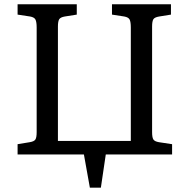

<svg xmlns="http://www.w3.org/2000/svg" viewBox="-20 -720 884 895"><path d="M398.9 154.8 371.1 0H62V-47.9L118.2 -57.1Q139.2 -60.5 145 -69.8Q150.9 -79.1 150.9 -104V-591.8Q150.9 -617.2 145.5 -628.4Q140.1 -639.6 120.1 -643.1L62 -651.9V-700.2H337.9V-651.9L282.2 -643.1Q261.7 -639.6 255.9 -630.1Q250 -620.6 250 -596.2V-63H589.8V-591.8Q589.8 -617.2 584.5 -628.4Q579.1 -639.6 559.1 -643.1L502 -651.9V-700.2H776.9V-651.9L722.2 -643.1Q700.7 -639.6 694.8 -630.1Q689 -620.6 689 -596.2V-104Q689 -79.6 694.8 -70.1Q700.7 -60.5 721.2 -57.1L782.2 -47.9V0H473.1L450.2 154.8Z"/></svg>

Font: Literata Book
Style: Regular
Weight: 400
Designer: Latin by Veronika Burian and Jose Scaglione. Greek by Irene Vlachou. Cyrillic by Vera Evstafieva
Foundry: TypeTogether
Version: Version 2.003;PS 002.003;hotconv 1.0.88;makeotf.lib2.5.64775